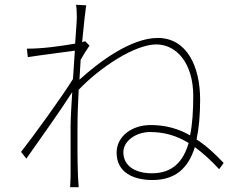

<svg xmlns="http://www.w3.org/2000/svg" viewBox="-20 -760 996 800"><path d="M612.9 -38C546.9 -38 494 -66.1 494 -126.1C494 -172.9 547.2 -209.9 605.1 -209.9C664.1 -209.9 715.9 -195 766 -164.1C744 -88.1 699.9 -38 612.9 -38ZM334.9 -588.1C331 -587 327.1 -586.3 322.1 -584.2C329.2 -660.2 336.3 -718.8 339.1 -737.9L296.9 -740.1C299.7 -721.9 300.1 -701 300.1 -683.9C300.1 -674 296.9 -633.2 293 -578.1C225.9 -567.1 159.8 -557.2 92 -557.2L95.9 -522C160.9 -532 252.8 -543 291.9 -549C289.8 -512.1 286.9 -471.2 284.1 -431.1C242.2 -362.2 119.7 -193.2 67.8 -127.1L89.8 -99.1C150.9 -186.1 231.9 -299 280.9 -376.1C277 -315 274.1 -261 274.1 -234V-22C274.1 -7.1 272 12.8 272 19.9H307.9C306.8 6 306.1 -7.1 305 -23.1C302.2 -103 302.9 -138.8 302.9 -234C302.9 -278.1 305 -332 307.9 -386C396 -479 541.9 -574.9 631 -574.9C715.2 -574.9 785.2 -497.2 785.2 -360.1C785.2 -301.1 782 -244 772 -196C725.1 -223 670.8 -239 608 -239C529.1 -239 465.9 -191.8 465.9 -123.9C465.9 -39.8 538 -9.9 615.1 -9.9C709.2 -9.9 763.8 -57.2 791.9 -147C824.9 -122.9 858 -93 893.1 -55L911.9 -81C876.1 -119 839.1 -153.1 799 -179C808.9 -225.9 813.9 -281.2 813.9 -344.1C813.9 -484 758.2 -601.9 637.1 -601.9C525.9 -601.9 392 -501.8 311.1 -427.9C312.1 -456 315 -484 316.1 -511C328.1 -532 340.9 -552.9 353 -570Z"/></svg>

Font: Karasuma Gothic
Style: Thin
Weight: 200
Designer: Rasmus Andersson / Ryoko Ishizuka
Foundry: rsms
Version: Version 1.00